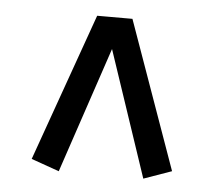

<svg xmlns="http://www.w3.org/2000/svg" viewBox="-37 -593 512 455"><g transform="rotate(5 219.0 -365.5)"><path d="M244.1 -552.7 118.2 -177.7 51.8 -201.2 176.8 -552.7ZM319.3 -177.7 193.4 -552.7H260.7L385.7 -201.2Z"/></g></svg>

Font: Sudo Variable
Style: Regular
Weight: 400
Monospace: yes
Designer: Jens Kutilek
Foundry: Jens Kutilek
Version: Version 0.040